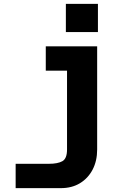

<svg xmlns="http://www.w3.org/2000/svg" viewBox="-20 -796 690 994"><path d="M483 -556V-22Q483 37 459.5 82Q436 127 394 152.5Q352 178 295 178H61V52H233Q279 52 303 38.5Q327 25 327 -22V-556ZM217 -430V-556H405V-430ZM321 -630V-776H487V-630Z"/></svg>

Font: Azeret Mono
Style: Bold
Weight: 700
Designer: Martin Vácha
Foundry: Displaay
Version: Version 1.002